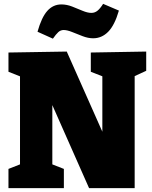

<svg xmlns="http://www.w3.org/2000/svg" viewBox="-20 -978 792 998"><path d="M452 -705 740 -710V-610L653 -570L680 -611V0H443L224 -495H252V-95L223 -135L312 -100V0H24V-100L113 -135L84 -95V-610L102 -574L24 -605V-705L327 -710L541 -228H512V-610L541 -570L452 -605ZM255 -777 175 -813Q196 -888 226 -921.5Q256 -955 299 -955Q327 -955 355 -944Q383 -933 409 -922Q435 -911 455 -911Q473 -911 487 -922.5Q501 -934 516 -958L598 -923Q576 -847 542.5 -813Q509 -779 464 -779Q438 -779 409.5 -790Q381 -801 355 -811.5Q329 -822 311 -822Q295 -822 283 -811Q271 -800 255 -777Z"/></svg>

Font: Bitter Thin Black
Style: Regular
Weight: 900
Version: Version 3.020